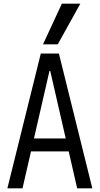

<svg xmlns="http://www.w3.org/2000/svg" viewBox="-20 -1020 540 1040"><path d="M20 0 201 -730H299L480 0H398L252 -636H248L102 0ZM112 -200V-270H388V-200ZM293 -780H213L315 -1000H415Z"/></svg>

Font: M PLUS Code Latin
Style: Regular
Weight: 400
Designer: Coji Morishita
Foundry: UNDERFOREST DESIGN
Version: Version 1.002; ttfautohint (v1.8.3)